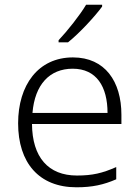

<svg xmlns="http://www.w3.org/2000/svg" viewBox="-20 -786 592 816"><path d="M414 -758V-766H346C320 -722 266 -654 229 -615V-606H269C319 -646 384 -717 414 -758ZM290 -542C142 -542 57 -424 57 -262C57 -95 145 10 305 10C373 10 421 -1 474 -24V-76C415 -50 373 -40 307 -40C185 -40 117 -118 116 -259H496V-298C496 -440 426 -542 290 -542ZM289 -494C390 -494 437 -418 437 -306H118C128 -427 191 -494 289 -494Z"/></svg>

Font: Noto Sans Kannada Light
Style: Regular
Weight: 300
Designer: Jelle Bosma - Monotype Design Team
Foundry: Monotype Imaging Inc.
Version: Version 2.005